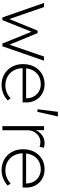

<svg xmlns="http://www.w3.org/2000/svg" viewBox="815 -1555 750 2420"><g transform="rotate(90 1190.0 -345.0)"><path d="M200 0 17 -525H69L220 -87L366 -444H397L543 -89L693 -525H745L563 0H529L380 -367L234 0Z M1052 10Q974 10 914.5 -25Q855 -60 821.5 -121Q788 -182 788 -261Q788 -341 820.5 -402Q853 -463 910 -497.5Q967 -532 1042 -532Q1108 -532 1161 -501.5Q1214 -471 1244 -416Q1274 -361 1271 -288L1270 -255H839Q841 -190 869 -141Q897 -92 945 -65Q993 -38 1056 -38Q1148 -38 1220 -104L1246 -67Q1209 -32 1158.5 -11Q1108 10 1052 10ZM1043 -484Q957 -484 904 -433.5Q851 -383 841 -299H1219V-307Q1218 -359 1194 -399Q1170 -439 1130 -461.5Q1090 -484 1043 -484Z M1357 -442 1389 -700H1448L1390 -442Z M1570 0V-525H1620L1621 -420Q1639 -465 1682 -498.5Q1725 -532 1785 -532Q1819 -532 1843 -523L1829 -469Q1800 -479 1773 -479Q1726 -479 1692 -455Q1658 -431 1640 -394.5Q1622 -358 1622 -321V0Z M2125 10Q2047 10 1987.5 -25Q1928 -60 1894.5 -121Q1861 -182 1861 -261Q1861 -341 1893.5 -402Q1926 -463 1983 -497.5Q2040 -532 2115 -532Q2181 -532 2234 -501.5Q2287 -471 2317 -416Q2347 -361 2344 -288L2343 -255H1912Q1914 -190 1942 -141Q1970 -92 2018 -65Q2066 -38 2129 -38Q2221 -38 2293 -104L2319 -67Q2282 -32 2231.5 -11Q2181 10 2125 10ZM2116 -484Q2030 -484 1977 -433.5Q1924 -383 1914 -299H2292V-307Q2291 -359 2267 -399Q2243 -439 2203 -461.5Q2163 -484 2116 -484Z"/></g></svg>

Font: Readex Pro ExtraLight
Style: Regular
Weight: 200
Designer: Bonnie Shaver-Troup, Thomas Jockin
Foundry: Lexend
Version: Version 1.203; ttfautohint (v1.8.3)